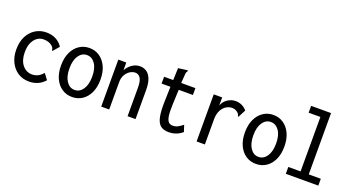

<svg xmlns="http://www.w3.org/2000/svg" viewBox="-47 -1211 3243 1766"><g transform="rotate(20 1575.0 -328.0)"><path d="M255 11Q193 11 146 -19Q99 -49 72 -103Q45 -157 45 -228Q45 -302 72.5 -356Q100 -410 147.5 -439.5Q195 -469 254 -469Q307 -469 348 -447.5Q389 -426 414 -387L369 -335L362 -327L357 -332Q356 -341 353.5 -348.5Q351 -356 340 -369Q321 -386 299.5 -393Q278 -400 250 -400Q218 -400 190 -381Q162 -362 144.5 -324.5Q127 -287 127 -231Q127 -151 164.5 -105.5Q202 -60 259 -60Q289 -60 315.5 -73Q342 -86 365 -114L408 -57Q377 -22 338 -5.5Q299 11 255 11Z M675 9Q619 9 575.5 -20Q532 -49 507 -102.5Q482 -156 482 -230Q482 -304 507 -357.5Q532 -411 575.5 -440.5Q619 -470 675 -470Q731 -470 774.5 -440.5Q818 -411 843 -357.5Q868 -304 868 -230Q868 -156 843 -102.5Q818 -49 774.5 -20Q731 9 675 9ZM675 -60Q725 -60 756 -106Q787 -152 787 -231Q787 -311 755.5 -356Q724 -401 675 -401Q626 -401 595 -356Q564 -311 564 -231Q564 -152 595 -106Q626 -60 675 -60Z M959 0V-460H1037V-385Q1060 -425 1094.5 -448Q1129 -471 1170 -471Q1205 -471 1233.5 -452.5Q1262 -434 1278.5 -392.5Q1295 -351 1295 -281V0H1217V-279Q1217 -346 1198 -373.5Q1179 -401 1148 -401Q1122 -401 1096.5 -385Q1071 -369 1054 -339.5Q1037 -310 1037 -269V0Z M1620 9Q1568 9 1539 -16Q1510 -41 1499 -97.5Q1488 -154 1491 -246L1495 -389H1408L1409 -456H1498L1502 -574L1584 -585L1594 -586L1595 -578Q1590 -572 1586.5 -564.5Q1583 -557 1582 -540L1576 -456H1715V-389H1576L1570 -243Q1567 -171 1573 -131.5Q1579 -92 1594.5 -76Q1610 -60 1635 -60Q1665 -60 1688 -73Q1711 -86 1733 -104L1754 -40Q1723 -14 1690 -2.5Q1657 9 1620 9Z M1893 -460H1976L1975 -381Q1992 -424 2028 -447.5Q2064 -471 2104 -471Q2172 -471 2216 -419L2182 -353L2179 -344L2171 -347Q2169 -355 2165.5 -363Q2162 -371 2150 -382Q2125 -401 2096 -401Q2067 -401 2039 -384.5Q2011 -368 1992.5 -333Q1974 -298 1974 -243V1H1893Z M2475 9Q2419 9 2375.5 -20Q2332 -49 2307 -102.5Q2282 -156 2282 -230Q2282 -304 2307 -357.5Q2332 -411 2375.5 -440.5Q2419 -470 2475 -470Q2531 -470 2574.5 -440.5Q2618 -411 2643 -357.5Q2668 -304 2668 -230Q2668 -156 2643 -102.5Q2618 -49 2574.5 -20Q2531 9 2475 9ZM2475 -60Q2525 -60 2556 -106Q2587 -152 2587 -231Q2587 -311 2555.5 -356Q2524 -401 2475 -401Q2426 -401 2395 -356Q2364 -311 2364 -231Q2364 -152 2395 -106Q2426 -60 2475 -60Z M2766 0V-67H2886V-600H2771V-667H2966V-67H3084V0Z"/></g></svg>

Font: Inconsolata SemiCondensed Medium
Style: Regular
Weight: 500
Width: 4
Monospace: yes
Designer: Raph Levien, Cyreal, Brenton Simpson
Foundry: Raph Levien, Cyreal, Google
Version: Version 3.001; ttfautohint (v1.8.2.53-6de2)